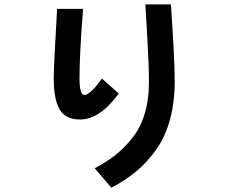

<svg xmlns="http://www.w3.org/2000/svg" viewBox="-20 -789 1040 888"><path d="M228.5 -424.8Q228.5 -482.4 244.1 -748H364.3Q347.7 -541 347.7 -425.8Q347.7 -349.6 371.1 -349.6Q382.8 -349.6 404.3 -369.1Q425.8 -388.7 451.2 -425.8L529.3 -356.4Q441.4 -236.3 350.6 -236.3Q282.2 -236.3 255.4 -283.7Q228.5 -331.1 228.5 -424.8ZM418 -10.7Q471.7 -39.1 511.7 -70.3Q551.8 -101.6 589.8 -147.9Q627.9 -194.3 648.4 -260.7Q668.9 -327.1 668.9 -409.2Q668.9 -485.4 661.1 -617.7Q653.3 -750 652.3 -768.6H770.5Q788.1 -511.7 788.1 -414.1Q788.1 -316.4 766.1 -235.8Q744.1 -155.3 702.1 -96.7Q660.2 -38.1 610.4 3.4Q560.5 44.9 495.1 79.1Z"/></svg>

Font: Gothic A1
Style: Bold
Weight: 700
Version: Version 2.50